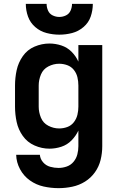

<svg xmlns="http://www.w3.org/2000/svg" viewBox="-20 -764 616 997"><path d="M284 213Q320 213 355.5 205.5Q391 198 421.5 179Q452 160 473 130.5Q494 101 502.5 66Q511 31 511 -5V-530H387V-444Q374 -473 351.5 -495.5Q329 -518 298.5 -528Q268 -538 237 -538Q197 -538 159.5 -522Q122 -506 98.5 -472.5Q75 -439 66.5 -399.5Q58 -360 58 -320V-210Q58 -170 66.5 -130.5Q75 -91 98.5 -58Q122 -25 159.5 -8.5Q197 8 237 8Q268 8 298.5 -2Q329 -12 351.5 -35Q374 -58 387 -86V-5Q387 17 381.5 38Q376 59 362 76Q348 93 327 100.5Q306 108 284 108Q262 108 240.5 102Q219 96 204 79Q189 62 187 40H64Q65 79 84 114.5Q103 150 135.5 173Q168 196 206.5 204.5Q245 213 284 213ZM287 -97Q258 -97 231 -111Q204 -125 192.5 -153Q181 -181 181 -210V-320Q181 -349 192.5 -377Q204 -405 231 -419Q258 -433 287 -433Q309 -433 329.5 -425.5Q350 -418 363.5 -401Q377 -384 382 -363Q387 -342 387 -320V-210Q387 -189 382 -168Q377 -147 363.5 -129.5Q350 -112 329.5 -104.5Q309 -97 287 -97ZM288 -584Q322 -584 354.5 -592.5Q387 -601 413.5 -623.5Q440 -646 451 -678Q462 -710 462 -744H354Q354 -726 346.5 -709Q339 -692 322.5 -684Q306 -676 288 -676Q270 -676 253.5 -684Q237 -692 229.5 -709Q222 -726 222 -744H114Q114 -710 125.5 -678Q137 -646 163 -623.5Q189 -601 222 -592.5Q255 -584 288 -584Z"/></svg>

Font: Iosevka Sparkle
Style: Bold
Weight: 700
Designer: Belleve Invis
Foundry: Belleve Invis
Version: Version 4.5.0; ttfautohint (v1.8.3)